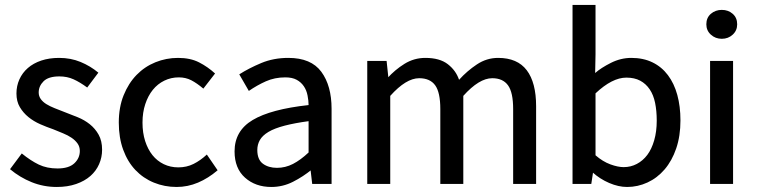

<svg xmlns="http://www.w3.org/2000/svg" viewBox="-20 -742 3055 775"><path d="M67.9 -122.6Q104 -93.3 136.7 -77.6Q169.4 -62 211.9 -62Q257.8 -62 280 -82.8Q302.2 -103.5 302.2 -132.8Q302.2 -149.9 293 -162.8Q283.7 -175.8 269 -185.8Q254.4 -195.8 234.6 -203.9Q214.8 -211.9 194.8 -220.2Q168.9 -229 142.3 -240.7Q115.7 -252.4 94.7 -269.5Q73.7 -286.6 60.1 -309.6Q46.4 -332.5 46.4 -364.7Q46.4 -395 58.3 -421.6Q70.3 -448.2 92.5 -467.5Q114.7 -486.8 146.7 -497.6Q178.7 -508.3 218.8 -508.3Q265.6 -508.3 305.2 -491.9Q344.7 -475.6 377 -448.7L332 -388.7Q302.7 -410.2 276.9 -421.9Q251 -433.6 219.7 -433.6Q175.8 -433.6 156 -414.1Q136.2 -394.5 136.2 -368.7Q136.2 -354 144.5 -342.3Q152.8 -330.6 167 -321.8Q181.2 -313 200.4 -305.4Q219.7 -297.9 240.7 -289.6Q266.6 -279.8 293.7 -268.8Q320.8 -257.8 342.5 -240.5Q364.3 -223.1 378.2 -198.2Q392.1 -173.3 392.1 -137.7Q392.1 -106.9 380.1 -79.6Q368.2 -52.2 345 -31.7Q321.8 -11.2 287.4 0.7Q252.9 12.7 209 12.7Q155.8 12.7 107.9 -6.6Q60.1 -25.9 20.5 -59.1Z M459.5 -247.1Q459.5 -309.1 479 -357.4Q498.5 -405.8 531.2 -439.5Q564 -473.1 607.4 -490.7Q650.9 -508.3 698.7 -508.3Q748.5 -508.3 783.7 -490.2Q818.8 -472.2 848.1 -445.3L800.8 -384.3Q774.9 -406.2 752.2 -418Q729.5 -429.7 701.7 -429.7Q670.4 -429.7 643.3 -416.5Q616.2 -403.3 596.9 -379.4Q577.6 -355.5 566.4 -321.8Q555.2 -288.1 555.2 -247.1Q555.2 -206.1 565.9 -172.6Q576.7 -139.2 595.5 -115.7Q614.3 -92.3 641.1 -79.3Q668 -66.4 699.7 -66.4Q733.4 -66.4 761.2 -80.3Q789.1 -94.2 814.9 -118.2L858.4 -54.7Q820.8 -22.5 779.3 -4.9Q737.8 12.7 692.9 12.7Q644 12.7 601.1 -4.9Q558.1 -22.5 526.6 -55.7Q495.1 -88.9 477.3 -137.5Q459.5 -186 459.5 -247.1Z M926.8 -130.9Q926.8 -213.9 1000 -257.6Q1073.2 -301.3 1225.6 -317.9Q1225.6 -335.4 1221.4 -356.7Q1217.3 -377.9 1206.3 -394Q1195.3 -410.2 1177.5 -419.9Q1159.7 -429.7 1131.3 -429.7Q1088.9 -429.7 1053.2 -413.8Q1017.6 -397.9 984.4 -375L945.8 -441.9Q984.9 -466.8 1034.4 -487.5Q1084 -508.3 1144 -508.3Q1235.8 -508.3 1277.1 -452.1Q1318.4 -396 1318.4 -302.7V0.5H1240.2L1233.4 -57.6H1238.3Q1204.1 -29.3 1162.8 -8.3Q1121.6 12.7 1075.2 12.7Q1011.2 12.7 969 -24.9Q926.8 -62.5 926.8 -130.9ZM1018.6 -136.7Q1018.6 -97.7 1041.3 -81.1Q1064 -64.5 1098.1 -64.5Q1131.8 -64.5 1162.6 -80.3Q1193.4 -96.2 1225.6 -126.5V-252.9Q1170.9 -245.6 1129.4 -234.9Q1087.9 -224.1 1063.5 -209.5Q1039.1 -194.8 1028.8 -176.5Q1018.6 -158.2 1018.6 -136.7Z M1462.4 -496.1H1540.5L1547.9 -426.3H1543.5Q1574.2 -460.4 1612.8 -484.4Q1651.4 -508.3 1696.8 -508.3Q1754.9 -508.3 1787.6 -482.9Q1820.3 -457.5 1833 -419.9Q1865.2 -455.6 1904.8 -481.9Q1944.3 -508.3 1990.7 -508.3Q2068.4 -508.3 2106.2 -458.5Q2144 -408.7 2144 -313V0.5H2051.3V-301.8Q2051.3 -369.1 2030.5 -397.7Q2009.8 -426.3 1966.8 -426.3Q1914.1 -426.3 1850.1 -355V0.5H1757.3V-301.8Q1757.3 -369.1 1736.6 -397.7Q1715.8 -426.3 1671.9 -426.3Q1619.1 -426.3 1555.2 -355V0.5H1462.4Z M2291 -722.2H2383.8V-522.9L2382.3 -447.3Q2406.2 -468.3 2446 -488.3Q2485.8 -508.3 2528.3 -508.3Q2576.7 -508.3 2613.8 -490.2Q2650.9 -472.2 2676 -438.7Q2701.2 -405.3 2713.9 -358.9Q2726.6 -312.5 2726.6 -255.9Q2726.6 -192.9 2709.5 -142.8Q2692.4 -92.8 2662.6 -58.1Q2632.8 -23.4 2593.5 -5.4Q2554.2 12.7 2511.2 12.7Q2476.6 12.7 2439 -3.4Q2401.4 -19.5 2370.6 -47.4H2374L2366.7 0.5H2291ZM2383.8 -115.2Q2413.1 -89.8 2443.6 -78.6Q2474.1 -67.4 2497.6 -67.4Q2525.9 -67.4 2550.5 -80.3Q2575.2 -93.3 2592.8 -116.7Q2610.4 -140.1 2620.6 -175.5Q2630.9 -210.9 2630.9 -254.9Q2630.9 -294.4 2624.3 -326.7Q2617.7 -358.9 2602.5 -381.3Q2587.4 -403.8 2564.2 -416.3Q2541 -428.7 2508.3 -428.7Q2451.2 -428.7 2383.8 -365.2Z M2893.6 -585.4Q2867.7 -585.4 2849.4 -602.1Q2831.1 -618.7 2831.1 -644Q2831.1 -670.4 2849.4 -686.3Q2867.7 -702.1 2893.6 -702.1Q2919.4 -702.1 2937.5 -686.3Q2955.6 -670.4 2955.6 -644Q2955.6 -618.7 2937.5 -602.1Q2919.4 -585.4 2893.6 -585.4ZM2846.2 -496.1H2939V0.5H2846.2Z"/></svg>

Font: Pyidaungsu Numbers
Style: Regular
Weight: 400
Designer: Sun Tun
Foundry: MCF
Version: Version 1.083; ttfautohint (v1.8.2)